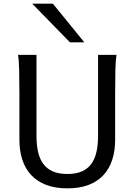

<svg xmlns="http://www.w3.org/2000/svg" viewBox="-20 -1011 743 1043"><path d="M612.8 -712.9Q607.9 -683.6 606.7 -630.1Q605.5 -576.7 605.5 -500.5V-251.5Q605.5 -191.9 589.8 -143.3Q574.2 -94.7 542.2 -60.1Q510.3 -25.4 461.4 -6.6Q412.6 12.2 346.7 12.2Q279.8 12.2 230.7 -6.6Q181.6 -25.4 149.4 -60.1Q117.2 -94.7 101.3 -143.3Q85.4 -191.9 85.4 -251.5V-500.5Q85.4 -572.8 84.2 -628.2Q83 -683.6 78.1 -712.9H178.2V-273.4Q178.2 -225.6 186.5 -187.3Q194.8 -148.9 214.4 -121.8Q233.9 -94.7 266.1 -80.3Q298.3 -65.9 346.7 -65.9Q394 -65.9 425.8 -80.3Q457.5 -94.7 476.8 -121.8Q496.1 -148.9 504.4 -187.3Q512.7 -225.6 512.7 -273.4V-712.9ZM267.1 -991.2 438 -781.2H359.9L154.8 -991.2Z"/></svg>

Font: Andika Phon
Style: Regular
Weight: 400
Designer: Victor Gaultney, Annie Olsen, Julie Remington, Don Collingsworth, Eric Hays, Becca Hirsbrunner
Foundry: SIL International
Version: Version 5.000